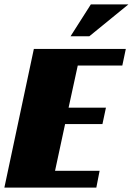

<svg xmlns="http://www.w3.org/2000/svg" viewBox="-20 -859 608 879"><path d="M0 0H421L436 -77H232L278 -291H449L465 -366H294L336 -559H540L556 -635H135ZM389 -693 568 -839H396L303 -693Z"/></svg>

Font: Racing Sans One
Style: Regular
Weight: 400
Designer: Pablo Impallari, Rodrigo Fuenzalida
Foundry: Pablo Impallari, Rodrigo Fuenzalida
Version: Version 1.001